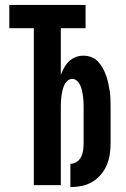

<svg xmlns="http://www.w3.org/2000/svg" viewBox="-20 -755 515 783"><path d="M267 8V-87Q281 -87 293 -95Q305 -103 311 -115.5Q317 -128 319 -142Q321 -156 321 -170V-318Q321 -329 320.5 -340.5Q320 -352 318.5 -363Q317 -374 314.5 -385Q312 -396 307.5 -406.5Q303 -417 294.5 -425Q286 -433 275 -433Q263 -433 254.5 -425Q246 -417 241.5 -406.5Q237 -396 234.5 -385Q232 -374 230.5 -363Q229 -352 228.5 -340.5Q228 -329 228 -318V0H118V-640H18V-735H329V-640H228V-450Q234 -465 242 -479.5Q250 -494 261.5 -505Q273 -516 288.5 -522Q304 -528 320 -528Q337 -528 352.5 -522Q368 -516 379.5 -504Q391 -492 399 -477.5Q407 -463 412.5 -447.5Q418 -432 421.5 -416Q425 -400 427.5 -383.5Q430 -367 430.5 -350.5Q431 -334 431 -318V-170Q431 -147 427.5 -124.5Q424 -102 415 -81Q406 -60 390.5 -42Q375 -24 355 -12.5Q335 -1 312.5 3.5Q290 8 267 8Z"/></svg>

Font: Iosevka QP
Style: Bold
Weight: 700
Designer: Belleve Invis
Foundry: Belleve Invis
Version: Version 20.0.0; ttfautohint (v1.8.4)